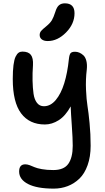

<svg xmlns="http://www.w3.org/2000/svg" viewBox="-20 -848 627 1146"><path d="M265.1 -603Q242.2 -603 229.5 -612.8Q216.8 -622.6 216.8 -639.2Q216.8 -652.8 225.3 -663.1Q233.9 -673.3 255.9 -690.9Q279.3 -710 289.6 -727.3Q299.8 -744.6 310.1 -776.9Q318.8 -805.7 332.3 -816.9Q345.7 -828.1 367.2 -828.1Q424.8 -828.1 424.8 -769Q424.8 -705.6 374.3 -654.3Q323.7 -603 265.1 -603ZM300.8 277.8Q200.2 277.8 147.2 250.2Q94.2 222.7 94.2 175.8Q94.2 132.8 130.9 132.8Q143.1 132.8 157.7 138.2Q172.4 143.6 186.3 149.9Q200.2 156.2 229.7 161.6Q259.3 167 297.9 167Q361.8 167 387.9 129.6Q414.1 92.3 414.1 22Q414.1 -21.5 408.7 -96.9Q403.3 -172.4 401.9 -212.9Q370.6 -155.8 330.3 -130.4Q290 -105 248 -105Q155.8 -105 106 -171.4Q56.2 -237.8 56.2 -376Q56.2 -425.8 60.5 -459.5Q64.9 -493.2 73.2 -510Q81.5 -526.9 91.1 -533.4Q100.6 -540 113.8 -540Q149.4 -540 164.3 -520.5Q179.2 -501 176.8 -459Q173.3 -411.1 174.3 -366.7Q175.3 -322.3 180.2 -288.3Q185.1 -254.4 200.7 -234.1Q216.3 -213.9 242.2 -213.9Q281.7 -213.9 313 -251.2Q344.2 -288.6 363.5 -351.1Q382.8 -413.6 391.1 -495.1Q394 -522.5 401.4 -530.8Q408.7 -539.1 428.2 -539.1Q440.9 -539.1 453.4 -533.9Q465.8 -528.8 477.8 -517.8Q489.7 -506.8 495.4 -484.9Q501 -462.9 498 -433.1Q490.7 -373 493.4 -312.5Q496.1 -252 502.2 -215.3Q508.3 -178.7 514.6 -113.3Q521 -47.9 521 22Q521 87.4 502.9 137.9Q484.9 188.5 453.9 218.3Q422.9 248 384 262.9Q345.2 277.8 300.8 277.8Z"/></svg>

Font: Shantell Sans Irregular Bouncy
Style: Regular
Weight: 500
Designer: Stephen Nixon, Anya Danilova, Shantell Martin
Foundry: Arrow Type
Version: Version 1.006;[9816181b4]